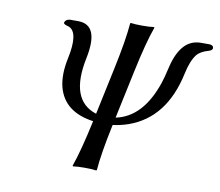

<svg xmlns="http://www.w3.org/2000/svg" viewBox="-74 -736 947 826"><g transform="rotate(10 400.0 -322.5)"><path d="M397.5 -444.8Q424.8 -573.7 430.2 -645L432.6 -647.9Q450.2 -645 482.9 -645Q515.6 -645 534.7 -647.9L536.1 -645Q511.7 -578.1 483.4 -444.8L439 -235.4Q555.2 -259.3 608.4 -417.5Q617.7 -445.8 624.5 -477.1Q651.4 -603 727.1 -614.7Q736.3 -616.2 745.1 -616.2H780.8Q799.3 -616.2 799.8 -602.1Q799.8 -600.1 799.3 -599.1Q796.4 -591.8 783.2 -587.9Q748.5 -578.6 732.4 -558.6Q710.9 -530.3 698.7 -473.1Q656.2 -273.4 499.5 -217.8Q466.8 -206.5 432.1 -202.1L431.6 -200.2Q404.3 -71.3 398.9 0L396.5 2.9Q378.9 0 346.2 0Q313.5 0 294.4 2.9L293 0Q317.4 -68.4 345.7 -200.2L346.2 -203.6Q217.8 -221.2 190.9 -325.2Q177.7 -378.4 192.9 -450.2Q218.3 -568.8 171.9 -586.4Q168 -587.9 160.6 -589.8Q149.4 -594.2 149.4 -599.1Q154.3 -615.2 172.9 -616.2H210.9Q301.8 -614.3 271 -465.8Q231.4 -275.9 353.5 -237.3Z"/></g></svg>

Font: Linux Biolinum Slanted O
Style: Slanted
Weight: 400
Designer: Philipp H. Poll
Foundry: Philipp H. Poll
Version: Version 1.0.4